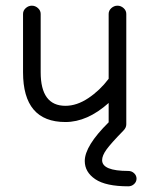

<svg xmlns="http://www.w3.org/2000/svg" viewBox="-20 -421 536 675"><path d="M431 234Q352 234 315 209Q278 184 278 145Q278 92 362 9V-59Q287 8 210 8Q61 8 61 -167V-372Q61 -384 70.5 -392.5Q80 -401 92 -401Q104 -401 113.5 -392.5Q123 -384 123 -372V-167Q123 -49 210 -49Q250 -49 290.5 -76Q331 -103 362 -144V-372Q362 -384 371.5 -392.5Q381 -401 393 -401Q405 -401 414.5 -392.5Q424 -384 424 -372V16Q424 28 414 38Q370 83 354.5 104.5Q339 126 339 142Q339 180 431 180Q443 180 451.5 188Q460 196 460 207Q460 218 451.5 226Q443 234 431 234Z"/></svg>

Font: Hoogli Medium
Style: Regular
Weight: 500
Designer: Anand Singh Naorem
Foundry: Brand New Type
Version: Version 1.00 b007